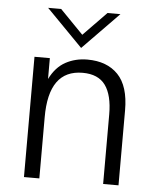

<svg xmlns="http://www.w3.org/2000/svg" viewBox="-51 -741 638 784"><g transform="rotate(5 268.0 -348.5)"><path d="M464 0H401V-285Q401 -364 371.8 -404.5Q342.5 -445 278.5 -445Q139 -445 139.5 -250.5V0H76.5V-493H139.5V-407.5Q164 -457 204 -478.8Q244 -500.5 293 -500.5Q373.5 -500.5 418.8 -453.5Q464 -406.5 464 -307.5ZM263 -545.5 114.5 -697H168L263 -599.5L358 -697H411Z"/></g></svg>

Font: Acari Sans Neue
Style: Regular
Weight: 400
Designer: Alfredo Marco Pradil (font), Cristiano Sobral (main changes)
Foundry: Hanken Design Co. (font), Cristiano Sobral (main changes)
Version: Version 2.459;March 19, 2022;FontCreator 14.0.0.2808 64-bit;